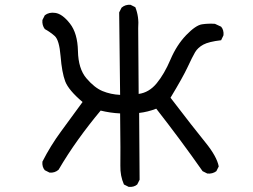

<svg xmlns="http://www.w3.org/2000/svg" viewBox="-20 -762 1040 789"><path d="M508.8 5.9 489.3 -3.9Q473.6 -39.1 474.6 -81.5Q475.6 -124 473.6 -295.9Q432.6 -297.9 393.6 -307.6Q344.7 -249 301.3 -188.5Q257.8 -127.9 220.7 -64.5Q205.1 -50.8 183.6 -52.7L164.1 -62.5Q152.3 -76.2 154.3 -97.7Q187.5 -163.1 231.4 -222.7Q275.4 -282.2 319.3 -342.8Q261.7 -391.6 248 -427.7Q234.4 -463.9 229 -530.8Q223.6 -597.7 204.6 -614.3Q185.5 -630.9 164.1 -642.6Q152.3 -658.2 154.3 -679.7L164.1 -699.2Q181.6 -712.9 207 -709Q236.3 -705.1 267.6 -665Q298.8 -625 300.3 -552.2Q301.8 -479.5 335 -440.4Q368.2 -401.4 401.4 -387.7Q434.6 -374 473.6 -372.1L469.7 -710.9L479.5 -730.5Q495.1 -744.1 516.6 -742.2L536.1 -732.4Q551.8 -693.4 547.9 -646.5L549.8 -376Q592.8 -381.8 624 -419.9Q655.3 -458 680.7 -517.6Q706.1 -577.1 745.1 -617.7Q784.2 -658.2 810.1 -662.1Q835.9 -666 863.3 -664.1L888.7 -652.3Q900.4 -638.7 898.4 -617.2L888.7 -596.7Q837.9 -590.8 815.4 -578.6Q793 -566.4 781.7 -547.4Q770.5 -528.3 751 -486.3Q731.4 -444.3 680.7 -360.4Q776.4 -235.4 823.7 -177.2Q871.1 -119.1 878.9 -78.1L869.1 -58.6Q853.5 -46.9 832 -48.8L812.5 -58.6Q766.6 -124 718.8 -188.5Q670.9 -252.9 622.1 -315.4Q586.9 -301.8 551.8 -297.9L553.7 -23.4L543.9 -3.9Q530.3 7.8 508.8 5.9Z"/></svg>

Font: JasonHandwriting2
Style: Regular
Weight: 400
Version: Version 1.05.10